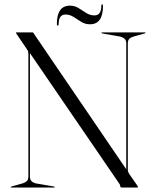

<svg xmlns="http://www.w3.org/2000/svg" viewBox="-20 -846 704 866"><path d="M227 -2.5Q227 0 223.5 0H31.5Q28 0 28 -2.5Q28 -3.5 32.5 -5L82.5 -19Q94.5 -23 101.2 -29.5Q108 -36 108 -50V-602Q108 -609.5 107 -613.5Q106 -617.5 100 -626L55 -692.5Q51.5 -698.5 51.5 -699Q51.5 -700 55 -700H126Q129.5 -700 131.5 -696.5Q133.5 -693 139 -685L549.5 -82.5V-650Q549.5 -664 542.2 -670.8Q535 -677.5 522.5 -681L442 -695Q437.5 -696.5 437.5 -697.5Q437.5 -700 441 -700H633Q636.5 -700 636.5 -697.5Q636.5 -696.5 632 -695L582 -681Q570 -677.5 563.2 -670.8Q556.5 -664 556.5 -650V-80Q556.5 -71 562.5 -62L596 -14Q603 -3 603 -1.5Q603 0 598 0H530.5Q522.5 0 522.5 -6.5Q522.5 -11 518.5 -17L115 -606.5V-50Q115 -36 121.8 -29.2Q128.5 -22.5 140.5 -19L222.5 -5Q227 -3.5 227 -2.5ZM386 -736.5Q364 -736.5 346.5 -747.5Q329 -758.5 312 -769.5Q295 -780.5 275.5 -780.5Q244.5 -780.5 244.5 -737.5Q244.5 -730.5 240.5 -730.5Q236.5 -730.5 236.5 -737.5Q236.5 -820.5 295.5 -820.5Q317 -820.5 334.5 -809.5Q352 -798.5 369 -787.5Q386 -776.5 406 -776.5Q436.5 -776.5 437 -819.5Q437 -826.5 440.5 -826.5Q444.5 -826.5 444.5 -819.5Q444.5 -736.5 386 -736.5Z"/></svg>

Font: Fraunces 144pt Light
Style: Regular
Weight: 300
Version: Version 1.000;[b76b70a41]